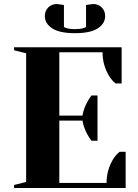

<svg xmlns="http://www.w3.org/2000/svg" viewBox="-20 -935 685 955"><path d="M50 -15 110 -30V-670L50 -685V-700H585V-520H555Q536 -535 522 -558Q490 -612 490 -675H275V-360H390Q397 -398 416 -431Q424 -446 435 -460H465V-235H435Q424 -249 416 -264Q397 -297 390 -335H275V-25H510Q510 -88 542 -142Q556 -165 575 -180H605V0H50ZM203 -855Q203 -881 220 -898Q237 -915 263 -915Q265 -915 286 -912L298 -910V-800Q299 -800 312.5 -795Q326 -790 353 -790Q380 -790 393.5 -795Q407 -800 408 -800V-910L420 -912Q441 -915 443 -915Q469 -915 486 -898Q503 -881 503 -855Q503 -818 466.5 -794Q430 -770 353 -770Q276 -770 239.5 -794Q203 -818 203 -855Z"/></svg>

Font: Yeseva One
Style: Regular
Weight: 400
Designer: Jovanny Lemonad
Foundry: Jovanny Lemonad
Version: Version 2.000